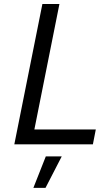

<svg xmlns="http://www.w3.org/2000/svg" viewBox="-20 -720 560 958"><path d="M191.5 -700H276.5L151.5 -74H458L443.5 0H51.5ZM146.5 217.5 208.5 60.5H288L207 217.5Z"/></svg>

Font: Argentum Sans Light
Style: Italic
Weight: 300
Italic angle: -11.3°
Designer: Julieta Ulanovsky (font), Owen Earl (portions from Jones font), Cristiano Sobral (main changes and remaster)
Foundry: Julieta Ulanovsky (font), Owen Earl (portions from Jones font), Cristiano Sobral (main changes and remaster)
Version: Version 3.127